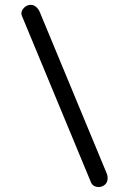

<svg xmlns="http://www.w3.org/2000/svg" viewBox="-20 -721 516 778"><path d="M399.9 31.2Q387.2 39.1 371.1 35.9Q355 32.7 349.1 19L68.8 -656.7Q63 -670.9 72.8 -684.1Q82.5 -697.3 97.2 -700.7Q111.8 -703.6 123.5 -695.1Q135.3 -686.5 141.1 -672.4L412.1 -19Q418 -4.9 415.3 9.3Q412.6 23.4 399.9 31.2Z"/></svg>

Font: Mikhak-DS1-FD Regular
Style: Regular
Weight: 400
Designer: Amin Abedi
Version: Version 3.2